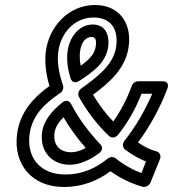

<svg xmlns="http://www.w3.org/2000/svg" viewBox="-20 -711 692 768"><path d="M148 -179C139 -105 188 -52 259 -52C299 -52 339 -71 375 -97C384 -103 396 -118 381 -134C336 -182 294 -237 265 -294C262 -300 250 -318 228 -300C189 -268 154 -230 148 -179ZM198 -179C201 -201 213 -221 234 -242C259 -199 289 -158 323 -119C302 -108 283 -102 265 -102C219 -102 192 -131 198 -179ZM250 -504C246 -469 251 -434 262 -398C264 -392 273 -372 298 -388C350 -422 405 -460 413 -526C418 -566 405 -613 351 -613C295 -613 257 -561 250 -504ZM300 -504C305 -547 327 -563 345 -563C360 -563 367 -556 363 -526C359 -497 340 -475 303 -448C299 -467 298 -487 300 -504ZM564 -65 546 -19C512 -31 476 -51 442 -78C433 -85 419 -84 410 -76C362 -37 307 -13 242 -13C139 -13 87 -82 98 -172C108 -250 158 -296 221 -339C232 -346 235 -361 232 -370C215 -418 208 -463 213 -503C223 -582 280 -641 354 -641C420 -641 454 -599 445 -527C436 -455 376 -408 305 -357C294 -349 290 -334 296 -323C327 -267 368 -213 415 -168C422 -161 439 -155 453 -173C490 -219 522 -274 546 -336H589C559 -267 523 -205 478 -148C469 -137 470 -121 480 -113C508 -92 538 -75 564 -65ZM620 -75C626 -90 617 -103 605 -106C584 -111 560 -122 532 -141C580 -206 620 -279 649 -355C661 -387 632 -386 629 -386H533C522 -386 511 -379 507 -367C487 -313 462 -266 433 -225C402 -257 375 -294 352 -332C414 -378 484 -436 495 -527C507 -621 455 -691 360 -691C254 -691 175 -604 163 -503C158 -459 164 -413 178 -367C118 -324 59 -265 48 -172C34 -56 105 37 236 37C307 37 369 13 422 -26C464 4 508 24 550 36C561 39 576 33 582 19Z"/></svg>

Font: Falling Sky
Style: CondOuObl
Weight: 400
Designer: Paul D. Hunt
Foundry: Adobe Systems Incorporated
Version: Version 1.02